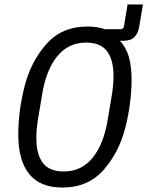

<svg xmlns="http://www.w3.org/2000/svg" viewBox="-20 -829 661 861"><path d="M604 -708Q599 -679 582.5 -662.5Q566 -646 532 -646H518Q546 -616 558 -573.5Q570 -531 570 -473Q570 -367 542 -256.5Q514 -146 444.5 -67Q375 12 260 12Q160 12 111 -48.5Q62 -109 62 -225Q62 -331 90 -441.5Q118 -552 187.5 -631Q257 -710 372 -710Q416 -710 451 -698H520Q534 -698 536 -712L552 -809H621ZM463 -292 482 -406Q489 -448 489 -488Q489 -562 459.5 -600Q430 -638 366 -638Q287 -638 237 -577Q187 -516 169 -406L150 -292Q143 -250 143 -210Q143 -136 172.5 -98Q202 -60 266 -60Q345 -60 395 -121Q445 -182 463 -292Z"/></svg>

Font: iA Writer Mono V
Style: Regular
Weight: 400
Italic angle: -9.5°
Designer: Mike Abbink, Paul van der Laan, Pieter van Rosmalen
Foundry: Bold Monday
Version: Version 2.000